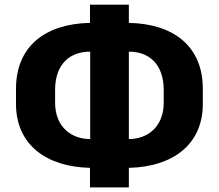

<svg xmlns="http://www.w3.org/2000/svg" viewBox="-20 -772 935 820"><path d="M530.3 28.3V-55.2C715.3 -59.1 846.2 -152.8 846.2 -328.1V-392.6C846.2 -573.2 723.1 -670.4 530.3 -674.3V-752H364.3V-674.3C171.9 -670.4 48.3 -573.2 48.3 -392.6V-328.1C48.3 -152.8 179.7 -59.1 364.3 -55.2V28.3ZM365.2 -178.2H363.8C287.6 -178.2 215.3 -227.5 215.3 -334V-387.7C215.3 -501 281.2 -551.3 363.8 -551.3H365.2ZM530.3 -551.3H531.7C613.3 -551.3 679.2 -501 679.2 -387.7V-334C679.2 -227.5 606.9 -178.2 531.7 -178.2H530.3Z"/></svg>

Font: Winston ExtraBold
Style: Regular
Weight: 800
Designer: Vernon Adams, Kim Jin-seong, David Berlow, Cristiano Sobral
Foundry: The Winston Project Authors
Version: Version 3.004